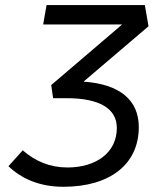

<svg xmlns="http://www.w3.org/2000/svg" viewBox="-20 -713 626 743"><path d="M225.6 9.8C403.3 9.8 517.1 -75.7 517.1 -221.2C517.1 -326.2 442.9 -387.7 303.2 -397L554.7 -611.3L540.5 -693.4H160.2L147 -618.2H452.6L178.2 -383.8L185.5 -333H238.3C364.7 -333 432.1 -293 432.1 -217.8C432.1 -120.6 349.6 -64.9 241.2 -64.9C172.9 -64.9 116.7 -88.9 67.9 -131.3L12.7 -69.8C65.9 -19 136.7 9.8 225.6 9.8Z"/></svg>

Font: Cascadia Code PL SemiLight
Style: Italic
Weight: 350
Italic angle: -10°
Monospace: yes
Designer: Aaron Bell
Foundry: Saja Typeworks
Version: Version 2404.023